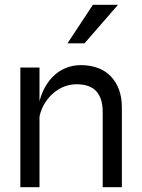

<svg xmlns="http://www.w3.org/2000/svg" viewBox="-20 -782 594 802"><path d="M65 -500H145V0H65ZM317 -510Q357 -510 389 -498Q421 -486 443 -463Q465 -440 477 -407.5Q489 -375 489 -334V0H409V-314Q409 -372 382 -401Q355 -430 301 -430Q260 -430 225 -409Q190 -388 167.5 -351.5Q145 -315 140 -267L139 -325Q144 -367 159.5 -401Q175 -435 198.5 -459.5Q222 -484 252.5 -497Q283 -510 317 -510ZM262 -601 368 -762H473L333 -601Z"/></svg>

Font: Syne
Style: Regular
Weight: 400
Designer: Lucas Descroix
Foundry: Bonjour Monde
Version: Version 2.200